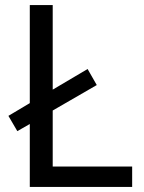

<svg xmlns="http://www.w3.org/2000/svg" viewBox="-20 -734 564 754"><path d="M97 0V-247L48 -219L13 -279L97 -329V-714H187V-382L324 -463L360 -400L187 -300V-80H499V0Z"/></svg>

Font: Noto Sans Imperial Aramaic
Style: Regular
Weight: 400
Designer: Monotype Design Team
Foundry: Monotype Imaging Inc.
Version: Version 2.001; ttfautohint (v1.8.4.7-5d5b)